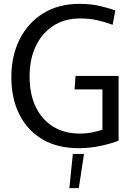

<svg xmlns="http://www.w3.org/2000/svg" viewBox="-20 -760 692 999"><path d="M389 11Q279 11 201 -35Q123 -81 81 -164Q39 -247 39 -359Q39 -469 82 -555Q125 -641 204.5 -690.5Q284 -740 394 -740Q453 -740 501.5 -728.5Q550 -717 580 -705L566 -631Q534 -643 491.5 -653.5Q449 -664 397 -664Q316 -664 257 -625.5Q198 -587 166 -519.5Q134 -452 134 -363Q134 -268 167 -201.5Q200 -135 258.5 -100Q317 -65 394 -65Q431 -65 461.5 -71.5Q492 -78 513 -85V-295H368L373 -365H597V-28Q562 -14 506 -1.5Q450 11 389 11ZM359 41H417L390 219H341Z"/></svg>

Font: Murecho
Style: Regular
Weight: 400
Designer: Neil Summerour
Foundry: Positype
Version: Version 1.010; ttfautohint (v1.8.3)